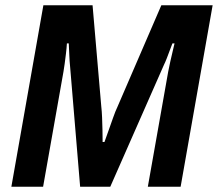

<svg xmlns="http://www.w3.org/2000/svg" viewBox="-20 -706 824 726"><path d="M23 0 144 -686H330L363 -303Q365 -286 366 -262Q367 -238 367.5 -213Q368 -188 368 -169H375Q382 -189 390.5 -212.5Q399 -236 407.5 -260.5Q416 -285 425 -304L590 -686H784L663 0H539L616 -435Q619 -452 624 -473.5Q629 -495 633.5 -514.5Q638 -534 640 -542H632Q628 -532 622.5 -517Q617 -502 611 -486.5Q605 -471 600 -461L397 0H283L245 -455Q243 -473 242 -499Q241 -525 240 -542H233Q232 -525 229.5 -504Q227 -483 224.5 -464.5Q222 -446 220 -435L143 0Z"/></svg>

Font: Archivo SemiCondensed SemiBold
Style: Italic
Weight: 600
Width: 4
Italic angle: -10°
Designer: Hector Gatti
Foundry: Omnibus-Type
Version: Version 2.001